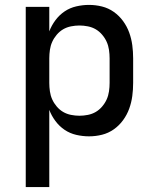

<svg xmlns="http://www.w3.org/2000/svg" viewBox="-20 -548 640 783"><path d="M85 215V-520H181V-420Q190 -444 206 -465.5Q222 -487 243.5 -501.5Q265 -516 291 -522Q317 -528 343 -528Q370 -528 396 -521.5Q422 -515 444 -499.5Q466 -484 482 -462Q498 -440 507 -415Q516 -390 519.5 -363.5Q523 -337 523 -310V-210Q523 -183 519.5 -156.5Q516 -130 507 -105Q498 -80 482 -58Q466 -36 444 -20.5Q422 -5 396 1.5Q370 8 343 8Q317 8 291 2Q265 -4 243.5 -18.5Q222 -33 206 -54.5Q190 -76 181 -100V215ZM304 -76Q321 -76 338.5 -79.5Q356 -83 370.5 -91.5Q385 -100 396.5 -113.5Q408 -127 415 -142.5Q422 -158 424.5 -175.5Q427 -193 427 -210V-310Q427 -327 424.5 -344.5Q422 -362 415 -377.5Q408 -393 396.5 -406.5Q385 -420 370.5 -428.5Q356 -437 338.5 -440.5Q321 -444 304 -444Q287 -444 269.5 -440.5Q252 -437 237.5 -428.5Q223 -420 211.5 -406.5Q200 -393 193 -377.5Q186 -362 183.5 -344.5Q181 -327 181 -310V-210Q181 -193 183.5 -175.5Q186 -158 193 -142.5Q200 -127 211.5 -113.5Q223 -100 237.5 -91.5Q252 -83 269.5 -79.5Q287 -76 304 -76Z"/></svg>

Font: Iosevka Medium Extended
Style: Regular
Weight: 500
Width: 7
Monospace: yes
Designer: Belleve Invis
Foundry: Belleve Invis
Version: Version 32.5.0; ttfautohint (v1.8.4)